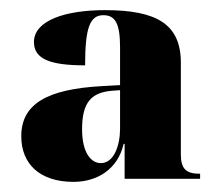

<svg xmlns="http://www.w3.org/2000/svg" viewBox="-20 -739 436 379"><path d="M125 -380C173 -380 213 -406 224 -455H226V-386H375V-396C348 -396 337 -405 337 -434V-615C337 -691 290 -719 187 -719C110 -719 47 -699 47 -656C47 -622 80 -610 148 -610C148 -683 157 -709 184 -709C208 -709 217 -692 217 -645V-571L181 -569C73 -563 22 -534 22 -470C22 -415 59 -380 125 -380ZM179 -417C160 -417 142 -437 142 -484C142 -538 161 -557 203 -560L217 -561V-485C217 -452 205 -417 179 -417Z"/></svg>

Font: Noto Serif Display Condensed Black
Style: Regular
Weight: 900
Width: 3
Designer: Monotype Design Team
Foundry: Monotype Imaging Inc.
Version: Version 2.009